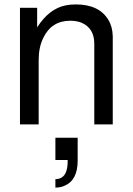

<svg xmlns="http://www.w3.org/2000/svg" viewBox="-20 -559 596 863"><path d="M69.8 -523.9H147V-436Q201.2 -521 276.9 -535.2Q296.9 -539.1 320.8 -539.1Q424.8 -539.1 466.8 -470.2Q485.8 -439 486.8 -396V0H403.8V-362.8Q403.8 -432.1 346.2 -457Q324.2 -465.8 295.9 -465.8Q211.9 -465.8 174.8 -389.2Q153.8 -347.2 153.8 -289.1V0H69.8ZM229 60.1H329.1V163.1Q329.1 251 270 275.9Q252 284.2 229 284.2V246.1Q286.1 246.1 284.2 160.2H229Z"/></svg>

Font: SolaimanLipi
Style: Normal
Weight: 400
Designer: Solaiman Karim
Foundry: Al Mamun Sumon
Version: Version 2.000